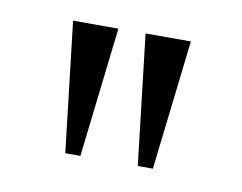

<svg xmlns="http://www.w3.org/2000/svg" viewBox="-39 -749 394 313"><g transform="rotate(10 157.5 -592.5)"><path d="M135 -700H60L85 -485H110ZM255 -700H180L205 -485H230Z"/></g></svg>

Font: Abel
Style: Regular
Weight: 400
Designer: Matthew Desmond
Foundry: Matthew Desmond
Version: Version 1.002